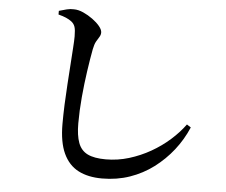

<svg xmlns="http://www.w3.org/2000/svg" viewBox="-55 -833 1110 941"><g transform="rotate(5 500.0 -362.0)"><path d="M198 -737V-755Q218 -761 236 -765.5Q254 -770 271 -769Q293 -769 317.5 -758Q342 -747 364 -731Q386 -715 400 -698Q414 -681 414 -667Q414 -655 407 -644.5Q400 -634 392.5 -620.5Q385 -607 380 -582Q371 -534 362 -472Q353 -410 347 -343.5Q341 -277 341 -214Q341 -155 354.5 -118.5Q368 -82 400.5 -66Q433 -50 490 -50Q549 -50 604.5 -67Q660 -84 710 -112.5Q760 -141 801.5 -178Q843 -215 872 -255L892 -242Q866 -181 825.5 -129.5Q785 -78 732.5 -38.5Q680 1 616.5 23Q553 45 480 45Q411 45 363 20Q315 -5 289.5 -60Q264 -115 264 -205Q264 -249 266 -299.5Q268 -350 271.5 -401Q275 -452 278 -498.5Q281 -545 283.5 -581Q286 -617 286 -637Q286 -669 281 -684Q276 -699 263 -709Q251 -718 236 -724.5Q221 -731 198 -737Z"/></g></svg>

Font: Early Summer Mincho SemiBold
Style: Regular
Weight: 600
Designer: GuiWonder
Version: Version 1.002